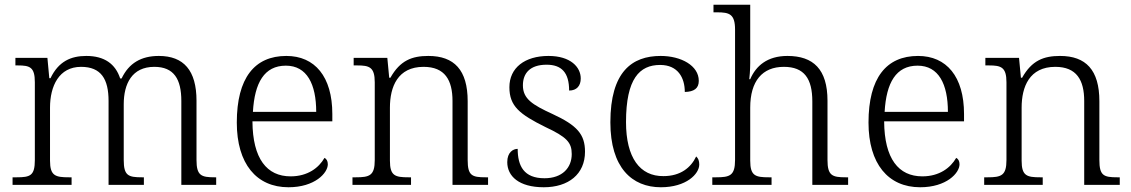

<svg xmlns="http://www.w3.org/2000/svg" viewBox="-20 -780 4771 810"><path d="M33 0H282V-32H271C214 -32 191 -38 191 -102V-326C191 -417 229 -498 322 -498C407 -498 438 -446 438 -354V0H587V-32H579C521 -32 502 -39 502 -105V-340C502 -427 537 -498 631 -498C714 -498 745 -446 745 -354V0H892V-32H886C829 -32 809 -39 809 -105V-355C809 -483 755 -544 650 -544C576 -544 524 -514 493 -449H487C467 -510 421 -544 344 -544C279 -544 227 -521 193 -450H188L180 -536H45V-504H55C106 -504 127 -497 127 -433V-105C127 -39 108 -32 50 -32H33Z M1197 10C1308 10 1363 -50 1363 -87C1363 -101 1357 -110 1349 -114C1325 -72 1278 -36 1206 -36C1106 -36 1046 -110 1045 -268H1382V-299C1382 -457 1308 -544 1188 -544C1054 -544 979 -451 979 -263C979 -89 1062 10 1197 10ZM1314 -308H1047C1054 -431 1095 -503 1186 -503C1275 -503 1314 -425 1314 -308Z M1467 0H1714V-32H1704C1647 -32 1625 -38 1625 -102V-326C1625 -414 1658 -498 1767 -498C1857 -498 1889 -442 1889 -354V0H2039V-32H2029C1971 -32 1953 -39 1953 -105V-353C1953 -485 1896 -544 1787 -544C1718 -544 1668 -525 1627 -452H1622L1614 -536H1472V-504H1487C1538 -504 1561 -497 1561 -433V-105C1561 -39 1539 -32 1481 -32H1467Z M2274 10C2378 10 2448 -45 2448 -140C2448 -213 2415 -251 2311 -299C2226 -338 2186 -363 2186 -420C2186 -471 2216 -507 2286 -507C2349 -507 2381 -474 2381 -398C2413 -398 2430 -418 2430 -449C2430 -497 2387 -544 2294 -544C2194 -544 2129 -494 2129 -412C2129 -332 2172 -298 2281 -244C2371 -202 2392 -179 2392 -130C2392 -72 2352 -28 2277 -28C2190 -28 2164 -80 2164 -152C2145 -152 2120 -138 2120 -96C2120 -37 2169 10 2274 10Z M2768 10C2875 10 2930 -46 2930 -86C2930 -101 2926 -112 2917 -120C2895 -73 2851 -37 2779 -37C2680 -36 2621 -114 2621 -265C2621 -448 2678 -506 2765 -506C2840 -506 2869 -452 2869 -392C2908 -393 2928 -407 2928 -439C2928 -503 2854 -544 2767 -544C2646 -544 2555 -477 2555 -264C2555 -73 2646 10 2768 10Z M2985 0H3235V-32H3224C3167 -32 3145 -38 3145 -102V-326C3145 -438 3196 -498 3287 -498C3373 -498 3407 -448 3407 -352V0H3558V-32H3548C3491 -32 3471 -39 3471 -105V-355C3471 -488 3411 -544 3302 -544C3217 -544 3169 -502 3145 -446H3141C3142 -451 3145 -486 3145 -514V-760H2990V-728H3005C3057 -728 3081 -721 3081 -655V-105C3081 -39 3059 -32 3001 -32H2985Z M3862 10C3973 10 4028 -50 4028 -87C4028 -101 4022 -110 4014 -114C3990 -72 3943 -36 3871 -36C3771 -36 3711 -110 3710 -268H4047V-299C4047 -457 3973 -544 3853 -544C3719 -544 3644 -451 3644 -263C3644 -89 3727 10 3862 10ZM3979 -308H3712C3719 -431 3760 -503 3851 -503C3940 -503 3979 -425 3979 -308Z M4132 0H4379V-32H4369C4312 -32 4290 -38 4290 -102V-326C4290 -414 4323 -498 4432 -498C4522 -498 4554 -442 4554 -354V0H4704V-32H4694C4636 -32 4618 -39 4618 -105V-353C4618 -485 4561 -544 4452 -544C4383 -544 4333 -525 4292 -452H4287L4279 -536H4137V-504H4152C4203 -504 4226 -497 4226 -433V-105C4226 -39 4204 -32 4146 -32H4132Z"/></svg>

Font: Noto Serif Lao Light
Style: Regular
Weight: 300
Designer: Monotype Design Team
Foundry: Monotype Imaging Inc.
Version: Version 2.003